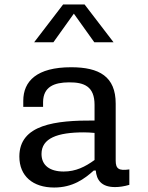

<svg xmlns="http://www.w3.org/2000/svg" viewBox="-20 -826 660 858"><path d="M298 -525.5C144.5 -525.5 84 -463.5 84 -375.5V-348.5H172.5V-370.5C173.5 -439 223 -457.5 288 -458C356 -458.5 402.5 -440 402.5 -357.5V-287.5C228 -288.5 66.5 -270 66.5 -126.5C66.5 -39 127 12 222 12C305 12 357.5 -26.5 399 -64H408C411.5 -23 432 10 494 10C513 10 534.5 7 558 0V-69C511 -62 497 -71.5 497 -108.5V-363C497 -484 423.5 -525.5 298 -525.5ZM132.5 -637H218.5L310 -765L401.5 -637H487.5L358 -806H262ZM165.5 -138C165.5 -208.5 237 -234.5 355 -234.5C370 -234.5 386.5 -233.5 402.5 -232V-111C360.5 -80.5 318.5 -59.5 264.5 -59.5C202.5 -59.5 165.5 -87 165.5 -138Z"/></svg>

Font: Monaspace Neon
Style: Regular
Weight: 400
Designer: Riley Cran & the Lettermatic Team
Foundry: Lettermatic
Version: Version 1.200 (Monaspace Neon)